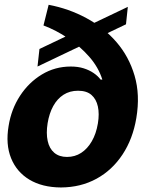

<svg xmlns="http://www.w3.org/2000/svg" viewBox="-20 -786 619 817"><path d="M516.1 -682.6 139.6 -502.9 147.9 -577.6 523.9 -756.8ZM239.3 11.7Q159.7 11.2 105.2 -21.5Q50.8 -54.2 27.1 -113Q3.4 -171.9 16.6 -250Q27.8 -320.8 64.9 -377.9Q102.1 -435.1 158 -469Q213.9 -502.9 281.2 -502.9Q311.5 -502.9 335.7 -495.4Q359.9 -487.8 378.2 -475.3Q396.5 -462.9 408.2 -447.3H415.5Q398.9 -500 359.6 -544.7Q320.3 -589.4 269.3 -623.5Q218.3 -657.7 165 -677.7L187 -765.6Q272.5 -749.5 347.2 -709.2Q421.9 -668.9 475.3 -607.2Q528.8 -545.4 552.7 -463.9Q576.7 -382.3 560.1 -283.7Q545.4 -195.3 501.5 -128.7Q457.5 -62 390.6 -25.4Q323.7 11.2 239.3 11.7ZM265.1 -118.2Q298.8 -118.2 325.4 -135.5Q352.1 -152.8 370.6 -184.8Q389.2 -216.8 396.5 -260.7Q403.3 -301.3 396.5 -332.8Q389.6 -364.3 369.1 -382.1Q348.6 -399.9 312 -399.9Q276.9 -399.9 250.2 -382.8Q223.6 -365.7 206.5 -334.7Q189.5 -303.7 182.6 -261.7Q175.8 -218.8 182.9 -186.3Q189.9 -153.8 210.9 -136Q231.9 -118.2 265.1 -118.2Z"/></svg>

Font: Inter Tight ExtraBold
Style: Italic
Weight: 800
Italic angle: -9.39999°
Designer: Rasmus Andersson
Foundry: rsms
Version: Version 3.004